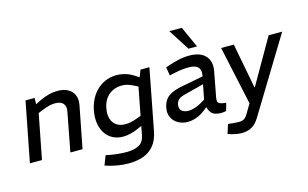

<svg xmlns="http://www.w3.org/2000/svg" viewBox="-109 -1048 2503 1561"><g transform="rotate(-15 1142.5 -267.5)"><path d="M26.9 0 124.8 -503.2H202L198.5 -424.7L177.9 -440L249.1 -475.2Q281.9 -490.8 319.9 -500.7Q357.9 -510.6 395.9 -510.6Q447.9 -510.6 482.8 -491Q517.8 -471.4 532.9 -435.8Q548 -400.2 538.4 -351.3L469.8 0H367.5L430.3 -329Q438.4 -370.5 417.8 -394.4Q397.3 -418.4 352.6 -418.4Q326.1 -418.4 300.7 -412.2Q275.4 -406.1 243.5 -393.2L201.6 -376L128.5 0Z M803.4 209Q762.1 209 718.8 202.3Q675.5 195.5 639.3 184.6L607.8 174.9L638.5 95.5L669.4 101.8Q699.2 107.3 735.8 111.3Q772.5 115.3 810.8 115.3Q874 115.3 914.4 94.1Q954.8 72.9 966.1 14.7L1047.1 -406.2L1061.9 -423.9L1092.4 -503.2H1167.4L1068.6 10.4Q1054.6 82.1 1018.4 126Q982.1 170 927.6 189.5Q873.1 209 803.4 209ZM817.6 -13Q766.3 -13 728.3 -33.8Q690.2 -54.5 666.8 -91.5Q643.4 -128.4 636.7 -177.7Q629.9 -227.1 640.9 -283.5Q654.9 -352.1 689.8 -402.9Q724.8 -453.6 777 -482.1Q829.2 -510.6 893 -510.6Q923.9 -510.6 960.3 -500.8Q996.7 -491 1032 -468.8L1079.5 -438.1L1047.3 -371.7L1001.3 -394.4Q979 -405.3 957.1 -411.5Q935.2 -417.7 913 -417.7Q869.2 -417.7 834.2 -400.7Q799.2 -383.7 776 -352.1Q752.8 -320.5 743.7 -275.4Q733.3 -225.9 743.9 -187.5Q754.4 -149.2 784.3 -127.6Q814.2 -106 860.2 -106Q882.6 -106 905.4 -110.4Q928.3 -114.9 953.6 -124.6L996.2 -139.6L1010.9 -72.7L945.6 -44Q912.9 -29.2 880 -21.1Q847 -13 817.6 -13Z M1677.6 2.5Q1666.5 5 1655.5 6.2Q1644.5 7.5 1636 7.5Q1575.8 7.5 1552 -23Q1528.2 -53.4 1528.6 -96.8L1525.2 -115.8L1567.1 -329.5Q1575.2 -371.5 1553.2 -395.4Q1531.1 -419.4 1474.1 -419.4Q1435.2 -419.4 1400.9 -414.1Q1366.5 -408.7 1338.1 -402.2L1310.5 -395.4L1299.2 -466.6L1327.5 -476.4Q1369.1 -490.4 1413.7 -500.5Q1458.4 -510.6 1505.8 -510.6Q1550.9 -510.6 1584.8 -498.4Q1618.7 -486.2 1639.7 -463Q1660.8 -439.8 1668.1 -407.3Q1675.4 -374.8 1667.2 -333.8L1627.5 -123Q1621.2 -89.2 1635.1 -77.9Q1649 -66.6 1696.1 -62.4ZM1354.9 7.5Q1312.2 7.5 1276.7 -11.9Q1241.2 -31.2 1223.3 -67Q1205.3 -102.8 1215 -152.3Q1222.5 -187.2 1240.2 -213Q1257.9 -238.7 1293.4 -256.5Q1328.8 -274.3 1388.1 -284.9L1586.2 -323.2L1573.6 -262.2L1387.7 -214Q1362.9 -208.1 1347.7 -199.3Q1332.6 -190.4 1324.9 -178.5Q1317.2 -166.7 1313.6 -150.2Q1307.3 -112.7 1328.5 -95.6Q1349.6 -78.5 1386.5 -78.5Q1408.9 -78.5 1438.3 -87.7Q1467.8 -96.9 1498.5 -115.3L1550.3 -146.3L1557.8 -91.3L1500.7 -46.4Q1465.8 -19.3 1428.1 -5.9Q1390.4 7.5 1354.9 7.5ZM1513.5 -566.3 1399.7 -744.3H1504.9L1585.4 -566.3Z M1755.9 209Q1740.2 209 1719 205.8Q1697.7 202.5 1673.3 196.1L1640.2 186.2L1665.5 107.8L1700.7 111.8Q1717.5 113 1732.7 114.2Q1748 115.3 1758 115.3Q1782.9 115.3 1799.7 104.8Q1816.4 94.3 1830.2 70.8L1885.7 -22.5L1890.7 6H1881L1771.1 -503.2H1877.8L1950.1 -125.1H1954L2171.3 -503.2H2285.2L1905.6 119.8Q1877.3 167 1841.2 188Q1805.1 209 1755.9 209Z"/></g></svg>

Font: REM Medium
Style: Italic
Weight: 500
Italic angle: -11°
Designer: Octavio Pardo
Foundry: Ashler Design
Version: Version 1.005;gftools[0.9.28]